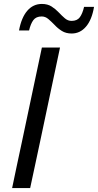

<svg xmlns="http://www.w3.org/2000/svg" viewBox="-20 -954 497 974"><path d="M41.5 0Q54 -59.5 65.5 -114.5Q77 -169 91.5 -236L141.5 -472.5Q156 -541 168 -597.5Q180 -653.5 192.5 -713H284.5Q272 -653.5 260 -597.5Q248 -541 233.5 -472.5L183.5 -236Q169 -169 157.5 -114.2Q146 -59.5 133 0ZM343.5 -784Q314.5 -784 293.8 -797Q273 -810 257 -827.5Q240.5 -844.5 225.2 -857.5Q210 -870.5 191.5 -870.5Q163 -870.5 149.2 -852Q135.5 -833.5 127.5 -799.5H76.5Q88.5 -864.5 118.2 -899.2Q148 -934 192.5 -934Q221.5 -934 241.8 -921Q262 -908 278 -891Q294 -874 309.2 -861Q324.5 -848 343 -848Q371.5 -848 385 -866.5Q398.5 -885 406.5 -919H457Q446 -853.5 416.2 -818.8Q386.5 -784 343.5 -784Z"/></svg>

Font: Heraclito
Style: Italic
Weight: 400
Italic angle: -12°
Designer: Kostas Bartsokas (font) & Cristiano Sobral (main changes)
Foundry: Kostas Bartsokas (font) & Cristiano Sobral (main changes)
Version: Version 1.00;July 8, 2020;FontCreator 13.0.0.2655 64-bit